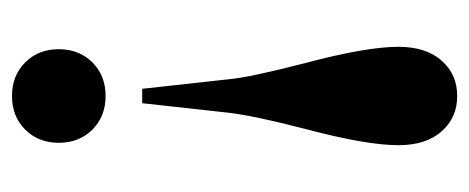

<svg xmlns="http://www.w3.org/2000/svg" viewBox="-251 -519 782 320"><g transform="rotate(90 140.0 -359.0)"><path d="M58 -632Q58 -678 81 -704Q104 -730 140 -730Q176 -730 199 -704Q222 -678 222 -632Q222 -579 195 -477Q173 -392 168 -350L152 -205H128L112 -350Q109 -384 85 -477Q58 -579 58 -632ZM84 -10Q62 -32 62 -66Q62 -100 84 -122Q106 -144 140 -144Q174 -144 196 -122Q218 -100 218 -66Q218 -32 196 -10Q174 12 140 12Q106 12 84 -10Z"/></g></svg>

Font: Old Standard TT
Style: Bold
Weight: 700
Designer: Alexey Kryukov <alexios@thessalonica.org.ru>
Version: Version 2.2